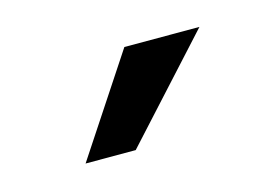

<svg xmlns="http://www.w3.org/2000/svg" viewBox="-38 -813 389 269"><g transform="rotate(-15 156.5 -678.0)"><path d="M60.1 -606.4 154.8 -750H263.7L132.8 -606.4Z"/></g></svg>

Font: Vazirmatn
Style: Regular
Weight: 400
Designer: Saber Rastikerdar
Foundry: Saber Rastikerdar
Version: Version 33.003;September 2, 2022;FontCreator 14.0.0.2862 64-